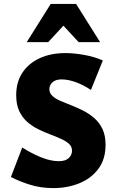

<svg xmlns="http://www.w3.org/2000/svg" viewBox="-20 -947 594 984"><path d="M349 -175Q349 -196 333.5 -210Q318 -224 292.5 -235.5Q267 -247 236.5 -258.5Q206 -270 175.5 -285Q145 -300 119.5 -322.5Q94 -345 78.5 -378Q63 -411 63 -459Q63 -526 94.5 -574Q126 -622 183 -648.5Q240 -675 316 -675Q359 -675 412 -665.5Q465 -656 507 -637L446 -486Q407 -512 368 -526Q329 -540 296 -540Q273 -540 259.5 -532.5Q246 -525 239.5 -513.5Q233 -502 233 -490Q233 -470 248.5 -455.5Q264 -441 289.5 -430Q315 -419 346 -407Q377 -395 408 -379Q439 -363 464.5 -340.5Q490 -318 505.5 -285Q521 -252 521 -205Q521 -131 484 -81.5Q447 -32 386 -7.5Q325 17 254 17Q188 17 133 -0.5Q78 -18 36 -40L94 -191Q141 -161 190 -141Q239 -121 282 -121Q315 -121 332 -136.5Q349 -152 349 -175ZM383 -731 273 -850 240 -927H370L493 -731ZM117 -731 240 -927H370L337 -850L227 -731Z"/></svg>

Font: Ysabeau SC Black
Style: Regular
Weight: 900
Designer: Christian Thalmann (Catharsis Fonts)
Version: Version 2.001;gftools[0.9.30]; featfreeze: smcp